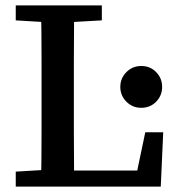

<svg xmlns="http://www.w3.org/2000/svg" viewBox="-20 -687 657 707"><path d="M38 0V-55L171 -63H185V0ZM131 0Q132 -52 132.5 -103Q133 -154 133 -205Q133 -256 133 -306V-359Q133 -411 133 -462.5Q133 -514 132.5 -565Q132 -616 131 -667H253Q253 -616 252.5 -564.5Q252 -513 252 -462Q252 -411 252 -359V-299Q252 -252 252 -202.5Q252 -153 252.5 -102Q253 -51 253 0ZM192 0V-59H519L478 -24L515 -200H581L572 0ZM38 -612V-667H355V-612L214 -604H171ZM500 -290Q468 -290 445.5 -312.5Q423 -335 423 -367Q423 -399 445.5 -421.5Q468 -444 500 -444Q533 -444 555 -421.5Q577 -399 577 -367Q577 -335 555 -312.5Q533 -290 500 -290Z"/></svg>

Font: Source Serif 4 Medium
Style: Regular
Weight: 500
Designer: Frank Grießhammer
Foundry: Adobe Systems Incorporated
Version: Version 4.004;hotconv 1.0.116;makeotfexe 2.5.65601